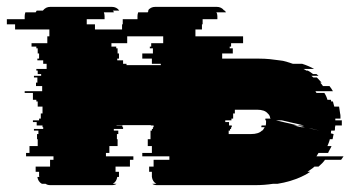

<svg xmlns="http://www.w3.org/2000/svg" viewBox="-65 -540 1025 560"><path d="M858 -84H937L930 -74H883Q876 -64 864 -54H852Q848 -50 842.5 -46.5Q837 -43 832 -39H840Q827 -30 813 -24Q782 -10 745 -4H732Q719 -2 706 -1Q693 0 679 0H393Q384 0 379 -4H391Q380 -10 378 -24V-39H370V-54H383V-74H429V-84H350V-94H378V-114H366V-134H374V-159H378V-164H381V-169H383V-174H375V-175H275V-174H292V-169H294V-164H267V-159H280V-149H276V-134H278V-114H254V-94H244V-84H324V-74H314V-54H272V-39H282V-24H277Q275 -10 264 -4H275Q270 0 261 0H82Q73 0 68 -4H57Q46 -10 44 -24H50Q49 -25 49 -27V-39H39V-54H81V-74H91V-84H11V-94H21V-114H45V-134H43V-149H47V-159H34V-164H61V-169H59V-174H42V-184H31V-189H49V-194H54V-209H59V-229H45V-244H41V-249H31V-269H7V-274H58V-289H40V-299H44V-314H34V-319H55V-324H45V-334H41V-339H71V-354H61V-364H44V-369H49V-384H45V-399H41V-404H27V-414H73V-434H79V-454H-21V-469H-45V-484H7V-493Q7 -498 9 -504H39L42 -509H60Q68 -520 82 -520H261Q275 -520 283 -509H264Q266 -508 266 -507Q266 -506 267 -504H238Q240 -498 240 -493V-484H188V-469H212V-454H291V-469H293V-484H336V-493Q336 -498 338 -504H366Q366 -506 369 -509H366Q374 -520 388 -520H567Q581 -520 589 -509H591L594 -504H566Q569 -500 569 -493V-484H526V-469H524V-454H505V-434H644V-414H609V-404H605V-399H614V-384H583V-369H691Q707 -369 722 -367.5Q737 -366 750 -364Q761 -363 770.5 -360Q780 -357 789 -354H816Q835 -348 851 -339H820L829 -334H833Q837 -332 840.5 -329.5Q844 -327 848 -324H858L864 -319H843L849 -314H859L864 -309Q866 -307 868.5 -304Q871 -301 873 -299H869Q873 -295 877 -289H896Q899 -285 901.5 -281.5Q904 -278 906 -274H855L858 -269H881Q887 -260 890 -249H900Q900 -248 900.5 -247Q901 -246 901 -244H906Q907 -240 908 -236.5Q909 -233 910 -229H924L927 -209Q928 -205 928 -201.5Q928 -198 928 -194H913V-189H932V-174H913Q913 -171 912 -169V-164Q912 -161 911 -159H901Q901 -158 900.5 -155.5Q900 -153 900 -151L908 -149L905 -134H897Q896 -129 894 -124Q892 -119 890 -114H902Q900 -109 897 -104Q894 -99 892 -94H864ZM277 -364H294V-354H304V-350H404V-354H378V-369H350V-384H381V-399H372V-404H376V-414H411V-434H306V-414H260V-404H274V-399H278V-384H282V-369H277ZM606 -159H602V-149H667Q689 -149 699 -159H700Q703 -162 704 -164L707 -169H697Q697 -171 697.5 -172Q698 -173 698 -174H710Q711 -177 711 -184V-189H709V-194H724Q724 -195 723 -196Q722 -204 716 -209Q707 -220 685 -220H620V-209H615V-194H610V-189H592V-184H603V-174H611V-169H609V-164H606ZM822 -174 757 -189H740L804 -174ZM792 -174 814 -169H824L802 -174ZM867 -159 835 -167 845 -164Z"/></svg>

Font: Rubik Glitch
Style: Regular
Weight: 400
Designer: Hubert and Fischer, NaN
Foundry: Hubert and Fischer, NaN
Version: Version 2.200